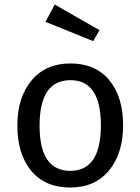

<svg xmlns="http://www.w3.org/2000/svg" viewBox="-20 -821 624 853"><path d="M223.1 -800.8 421.9 -687 394 -638.2 182.1 -724.1ZM293 -539.1Q403.8 -539.1 465.3 -465.1Q526.9 -391.1 526.9 -264.2Q526.9 -139.6 464.4 -63.7Q401.9 12.2 292 12.2Q180.7 12.2 118.9 -62Q57.1 -136.2 57.1 -263.2Q57.1 -387.7 119.9 -463.4Q182.6 -539.1 293 -539.1ZM293 -464.8Q155.8 -464.8 155.8 -263.2Q155.8 -62 292 -62Q428.2 -62 428.2 -264.2Q428.2 -464.8 293 -464.8Z"/></svg>

Font: FiraGO
Style: Regular
Weight: 400
Designer: bBox Type
Foundry: bBox Type GmbH
Version: Version 1.001;PS 001.001;hotconv 1.0.88;makeotf.lib2.5.64775